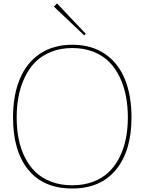

<svg xmlns="http://www.w3.org/2000/svg" viewBox="-20 -1078 834 1108"><path d="M397 -800.8Q329.6 -800.8 274.9 -778.8Q220.2 -756.8 183.6 -719.7Q147 -682.6 122.6 -630.9Q98.1 -579.1 87.2 -521.7Q76.2 -464.4 76.2 -399.9Q76.2 -335.4 87.2 -278.6Q98.1 -221.7 122.8 -171.6Q147.5 -121.6 184.1 -85.9Q220.7 -50.3 275.1 -29.5Q329.6 -8.8 397 -8.8Q463.9 -8.8 518.1 -29.5Q572.3 -50.3 609.1 -86.2Q646 -122.1 670.7 -172.1Q695.3 -222.2 706.5 -278.8Q717.8 -335.4 717.8 -399.9Q717.8 -464.4 707 -521.7Q696.3 -579.1 671.9 -630.9Q647.5 -682.6 611.1 -719.7Q574.7 -756.8 520 -778.8Q465.3 -800.8 397 -800.8ZM738.8 -399.9Q738.8 -208 649.7 -99.1Q560.5 9.8 397 9.8Q231 9.8 143.1 -98.4Q55.2 -206.5 55.2 -399.9Q55.2 -527.3 94 -621.3Q132.8 -715.3 210.2 -767.6Q287.6 -819.8 397 -819.8Q506.8 -819.8 584.2 -767.8Q661.6 -715.8 700.2 -622.1Q738.8 -528.3 738.8 -399.9ZM309.1 -1058.1 475.1 -882.8 465.8 -874 291 -1040Z"/></svg>

Font: Sinkin Sans 100 Thin
Style: Regular
Weight: 100
Designer: Keith Bates
Foundry: K-Type
Version: Sinkin Sans (version 1.0)  by Keith Bates   •   © 2014   www